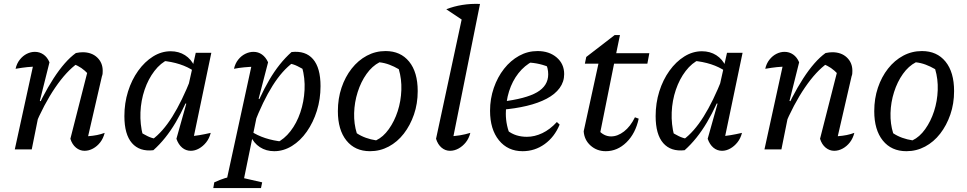

<svg xmlns="http://www.w3.org/2000/svg" viewBox="-20 -758 4904 974"><path d="M337 -54 426 -403 430 -380Q409 -402 392.5 -413Q376 -424 353 -434L374 -437Q317 -397 260 -313.5Q203 -230 154 -113L142 -149Q168 -210 195.5 -263Q223 -316 251.5 -360Q280 -404 308.5 -436.5Q337 -469 365 -489Q375 -491 383.5 -492Q392 -493 399 -493Q445 -493 473 -466.5Q501 -440 501 -399Q501 -392 500.5 -385Q500 -378 497 -371L427 -67Q453 -69 472.5 -73Q492 -77 511 -84Q504 -56 488.5 -36Q473 -16 452 -4.5Q431 7 409 7Q385 7 365.5 -9Q346 -25 337 -54ZM55 0 156 -462 169 -420Q143 -420 118.5 -417.5Q94 -415 59 -409Q65 -436 80.5 -455.5Q96 -475 116 -485Q136 -495 157 -495Q181 -495 200.5 -481.5Q220 -468 231 -442L182 -246L190 -244L141 0Z M758 4Q688 12 649.5 -32Q611 -76 611 -169Q611 -235 629.5 -294Q648 -353 681 -399Q714 -445 756.5 -471.5Q799 -498 846 -498Q887 -498 918.5 -478Q950 -458 967 -421L966 -396Q901 -441 800 -450L835 -457Q795 -439 763.5 -398Q732 -357 713.5 -302.5Q695 -248 692.5 -188Q690 -128 705 -70L685 -92Q707 -78 728 -67.5Q749 -57 774 -53L751 -49Q805 -88 854 -166Q903 -244 950 -363L968 -347Q922 -223 871.5 -137.5Q821 -52 758 4ZM955 -26 938 -66Q965 -68 992 -72.5Q1019 -77 1049 -84Q1042 -56 1026 -36Q1010 -16 989.5 -4.5Q969 7 948 7Q923 7 904 -9Q885 -25 875 -54L925 -232L916 -235L973 -490H1052Z M1371 9Q1330 9 1298.5 -11.5Q1267 -32 1251 -69L1252 -93Q1317 -49 1417 -39L1382 -33Q1422 -52 1453.5 -92.5Q1485 -133 1503.5 -187.5Q1522 -242 1525 -302Q1528 -362 1512 -419L1533 -398Q1510 -412 1489 -422.5Q1468 -433 1443 -437L1467 -441Q1412 -401 1363 -323.5Q1314 -246 1268 -127L1249 -143Q1296 -267 1346 -352.5Q1396 -438 1459 -494Q1530 -502 1568 -458Q1606 -414 1606 -321Q1606 -255 1587.5 -196Q1569 -137 1536.5 -90.5Q1504 -44 1461 -17.5Q1418 9 1371 9ZM1062 196 1067 167Q1098 153 1120.5 146Q1143 139 1170 135L1310 167L1304 196ZM1121 196 1264 -462 1277 -420Q1246 -419 1219 -416.5Q1192 -414 1167 -409Q1173 -436 1188.5 -455.5Q1204 -475 1224.5 -485Q1245 -495 1266 -495Q1290 -495 1309 -481.5Q1328 -468 1340 -442L1292 -257L1300 -253L1208 196Z M1857 9Q1781 9 1737.5 -45Q1694 -99 1694 -194Q1694 -258 1712.5 -313Q1731 -368 1764 -410Q1797 -452 1841 -475.5Q1885 -499 1936 -499Q2012 -499 2055.5 -445.5Q2099 -392 2099 -296Q2099 -232 2080 -177Q2061 -122 2028.5 -80Q1996 -38 1952 -14.5Q1908 9 1857 9ZM1888 -46Q1924 -63 1952.5 -103Q1981 -143 1997.5 -194Q2014 -245 2016 -301Q2018 -357 2003 -407Q1979 -421 1955 -430Q1931 -439 1905 -442Q1868 -423 1839.5 -383Q1811 -343 1794.5 -291Q1778 -239 1776.5 -184.5Q1775 -130 1790 -82Q1811 -68 1836 -59Q1861 -50 1888 -46Z M2331 -653 2244 -711Q2282 -726 2325.5 -733Q2369 -740 2415 -738ZM2272 -26 2254 -66Q2285 -67 2312.5 -71.5Q2340 -76 2366 -84Q2359 -56 2343 -36Q2327 -16 2306 -4.5Q2285 7 2263 7Q2239 7 2220 -9Q2201 -25 2192 -54L2334 -715L2415 -738Z M2631 9Q2556 9 2511 -46.5Q2466 -102 2466 -196Q2466 -257 2485 -312Q2504 -367 2537 -409Q2570 -451 2613.5 -475Q2657 -499 2707 -499Q2766 -499 2804 -466.5Q2842 -434 2842 -382Q2842 -343 2819 -311.5Q2796 -280 2753.5 -257.5Q2711 -235 2652.5 -221Q2594 -207 2523 -201V-242Q2648 -257 2704.5 -290Q2761 -323 2761 -381Q2761 -411 2748 -438L2775 -413Q2747 -426 2717 -433Q2687 -440 2655 -441L2684 -448Q2641 -426 2610 -386.5Q2579 -347 2562.5 -295Q2546 -243 2546 -181Q2546 -151 2552.5 -121Q2559 -91 2572 -64L2554 -96Q2576 -79 2600.5 -71.5Q2625 -64 2653 -64Q2692 -64 2731 -82.5Q2770 -101 2805 -139L2819 -126Q2793 -63 2743 -27Q2693 9 2631 9Z M3053 9Q3008 9 2976 -19.5Q2944 -48 2941 -92L3020 -454H3099L3019 -56L3015 -99Q3043 -66 3080 -66Q3113 -66 3145.5 -91Q3178 -116 3201 -163L3220 -156Q3204 -81 3158 -36Q3112 9 3053 9ZM2947 -435 2954 -469 3098 -580H3125L3106 -488H3274L3264 -435Z M3453 4Q3383 12 3344.5 -32Q3306 -76 3306 -169Q3306 -235 3324.5 -294Q3343 -353 3376 -399Q3409 -445 3451.5 -471.5Q3494 -498 3541 -498Q3582 -498 3613.5 -478Q3645 -458 3662 -421L3661 -396Q3596 -441 3495 -450L3530 -457Q3490 -439 3458.5 -398Q3427 -357 3408.5 -302.5Q3390 -248 3387.5 -188Q3385 -128 3400 -70L3380 -92Q3402 -78 3423 -67.5Q3444 -57 3469 -53L3446 -49Q3500 -88 3549 -166Q3598 -244 3645 -363L3663 -347Q3617 -223 3566.5 -137.5Q3516 -52 3453 4ZM3650 -26 3633 -66Q3660 -68 3687 -72.5Q3714 -77 3744 -84Q3737 -56 3721 -36Q3705 -16 3684.5 -4.5Q3664 7 3643 7Q3618 7 3599 -9Q3580 -25 3570 -54L3620 -232L3611 -235L3668 -490H3747Z M4140 -54 4229 -403 4233 -380Q4212 -402 4195.5 -413Q4179 -424 4156 -434L4177 -437Q4120 -397 4063 -313.5Q4006 -230 3957 -113L3945 -149Q3971 -210 3998.5 -263Q4026 -316 4054.5 -360Q4083 -404 4111.5 -436.5Q4140 -469 4168 -489Q4178 -491 4186.5 -492Q4195 -493 4202 -493Q4248 -493 4276 -466.5Q4304 -440 4304 -399Q4304 -392 4303.5 -385Q4303 -378 4300 -371L4230 -67Q4256 -69 4275.5 -73Q4295 -77 4314 -84Q4307 -56 4291.5 -36Q4276 -16 4255 -4.5Q4234 7 4212 7Q4188 7 4168.5 -9Q4149 -25 4140 -54ZM3858 0 3959 -462 3972 -420Q3946 -420 3921.5 -417.5Q3897 -415 3862 -409Q3868 -436 3883.5 -455.5Q3899 -475 3919 -485Q3939 -495 3960 -495Q3984 -495 4003.5 -481.5Q4023 -468 4034 -442L3985 -246L3993 -244L3944 0Z M4578 9Q4502 9 4458.5 -45Q4415 -99 4415 -194Q4415 -258 4433.5 -313Q4452 -368 4485 -410Q4518 -452 4562 -475.5Q4606 -499 4657 -499Q4733 -499 4776.5 -445.5Q4820 -392 4820 -296Q4820 -232 4801 -177Q4782 -122 4749.5 -80Q4717 -38 4673 -14.5Q4629 9 4578 9ZM4609 -46Q4645 -63 4673.5 -103Q4702 -143 4718.5 -194Q4735 -245 4737 -301Q4739 -357 4724 -407Q4700 -421 4676 -430Q4652 -439 4626 -442Q4589 -423 4560.5 -383Q4532 -343 4515.5 -291Q4499 -239 4497.5 -184.5Q4496 -130 4511 -82Q4532 -68 4557 -59Q4582 -50 4609 -46Z"/></svg>

Font: Piazzolla Thin Medium
Style: Italic
Weight: 500
Italic angle: -11.3°
Version: Version 2.005